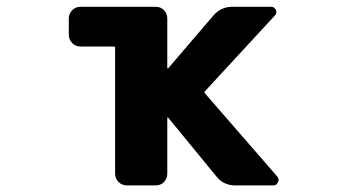

<svg xmlns="http://www.w3.org/2000/svg" viewBox="-20 -569 1040 571"><path d="M679.7 -17.6Q644.5 -17.6 623 -44.9L480.5 -218.8Q479.5 -219.7 478.5 -219.7Q477.5 -219.7 477.5 -217.8V-52.7Q477.5 -38.1 467.8 -27.8Q458 -17.6 443.4 -17.6H357.4Q342.8 -17.6 332.5 -27.8Q322.3 -38.1 322.3 -52.7V-426.8Q322.3 -430.7 318.4 -430.7H218.8Q205.1 -430.7 194.8 -440.9Q184.6 -451.2 184.6 -465.8V-513.7Q184.6 -528.3 194.8 -538.6Q205.1 -548.8 218.8 -548.8H443.4Q458 -548.8 467.8 -538.6Q477.5 -528.3 477.5 -513.7V-367.2Q477.5 -366.2 479 -365.7Q480.5 -365.2 480.5 -366.2L614.3 -522.5Q636.7 -548.8 670.9 -548.8H786.1Q795.9 -548.8 800.3 -539.6Q804.7 -530.3 797.9 -523.4L589.8 -297.9Q586.9 -294.9 589.8 -291L804.7 -43.9Q808.6 -39.1 808.6 -34.2Q808.6 -30.3 806.6 -27.3Q802.7 -17.6 793 -17.6Z"/></svg>

Font: Rounded-L Mgen+ 1mn bold
Style: Bold
Weight: 700
Designer: [Source Han Sans]
Ryoko NISHIZUKA  (kana & ideographs); Paul D. Hunt (Latin, Greek & Cyrillic); Wenlong ZHANG  (bopomofo
Version: Version 1.059.20150602